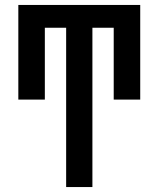

<svg xmlns="http://www.w3.org/2000/svg" viewBox="-20 -540 640 775"><path d="M247 215V-428H161V-138H54V-520H546V-138H439V-428H353V215Z"/></svg>

Font: Zed Mono Semibold Extended
Style: Regular
Weight: 600
Width: 7
Monospace: yes
Designer: Belleve Invis
Foundry: Belleve Invis
Version: Version 1.0.0; ttfautohint (v1.8.4)